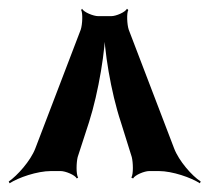

<svg xmlns="http://www.w3.org/2000/svg" viewBox="-36 -748 480 440"><path d="M241 -468 266 -388C269 -376 270 -349 265 -341L269 -339C273 -347 295 -356 306 -356H328C359 -356 402 -341 422 -328L424 -332C404 -345 374 -379 363 -408L259 -680C255 -692 254 -718 258 -725L255 -728C251 -720 230 -711 219 -711H189C178 -711 156 -720 152 -728L150 -725C154 -718 153 -692 149 -680L45 -408C34 -379 3 -345 -16 -332L-14 -328C6 -341 49 -356 81 -356H103C114 -356 136 -347 140 -339L143 -341C138 -349 139 -376 142 -388L168 -468C190 -537 206 -635 206 -690H202C202 -635 218 -537 241 -468Z"/></svg>

Font: Asimov
Style: EdgeNar
Weight: 500
Designer: Google
Version: Version 2.000980: 2014